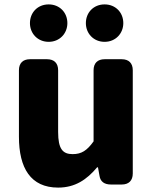

<svg xmlns="http://www.w3.org/2000/svg" viewBox="-20 -798 694 872"><path d="M244 54C321 54 374 18 421 -38H425L432 1C436 27 454 40 484 40H533C565 40 583 22 583 -10V-479C583 -511 565 -529 533 -529H455C423 -529 405 -511 405 -479V-156C375 -114 350 -98 310 -98C265 -98 244 -121 244 -199V-479C244 -511 226 -529 194 -529H116C84 -529 66 -511 66 -479V-177C66 -35 119 54 244 54ZM116 -693C116 -646 151 -608 201 -608C251 -608 286 -646 286 -693C286 -741 251 -778 201 -778C151 -778 116 -741 116 -693ZM370 -693C370 -646 405 -608 455 -608C505 -608 540 -646 540 -693C540 -741 505 -778 455 -778C405 -778 370 -741 370 -693Z"/></svg>

Font: コーポレート・ロゴ（ラウンド）ver3 Bold
Style: Regular
Weight: 700
Designer: [KANA_main] LOGOTYPE.JP [Source Han Sans] Ryoko NISHIZUKA 西塚涼子 (kana, bopomofo & ideographs); Paul D. Hunt (Latin, Greek
Version: Version 12.001;FEAKit 1.0